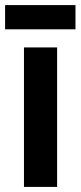

<svg xmlns="http://www.w3.org/2000/svg" viewBox="-37 -733 316 753"><path d="M259 -713H-17V-618H259ZM187 0V-547H57V0Z"/></svg>

Font: Noto Sans Arabic UI XCn
Style: Bold
Weight: 700
Width: 2
Designer: Monotype Design Team, Nadine Chahine and Nizar Qandah
Foundry: Monotype Imaging Inc.
Version: Version 2.010